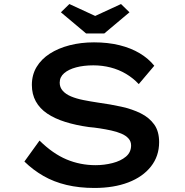

<svg xmlns="http://www.w3.org/2000/svg" viewBox="-20 -922 917 952"><path d="M448 10Q373 10 310 -5Q247 -20 195.5 -49.5Q144 -79 101 -121L176 -225Q242 -160 310 -131.5Q378 -103 454 -103Q497 -103 538 -113.5Q579 -124 604.5 -145.5Q630 -167 630 -201Q630 -221 617 -235.5Q604 -250 581.5 -259.5Q559 -269 531.5 -275Q504 -281 475 -285.5Q446 -290 421 -292Q356 -301 303.5 -317.5Q251 -334 214 -359Q177 -384 157.5 -419.5Q138 -455 138 -501Q138 -551 161.5 -590Q185 -629 227 -656Q269 -683 325 -697.5Q381 -712 446 -712Q515 -712 572 -698Q629 -684 672.5 -658Q716 -632 745 -596L668 -505Q640 -535 604.5 -556Q569 -577 528 -587.5Q487 -598 443 -598Q395 -598 357.5 -588Q320 -578 298 -559Q276 -540 276 -512Q276 -489 291 -472Q306 -455 332 -444Q358 -433 393 -426Q428 -419 468 -413Q527 -405 581.5 -393Q636 -381 678 -360Q720 -339 744.5 -305Q769 -271 769 -217Q769 -148 728.5 -96.5Q688 -45 616 -17.5Q544 10 448 10ZM407 -756 282 -861 324 -902 467 -836H437L580 -902L622 -861L497 -756Z"/></svg>

Font: Lexend Tera Medium
Style: Regular
Weight: 500
Designer: Bonnie Shaver-Troup, Thomas Jockin
Foundry: Lexend
Version: Version 1.007